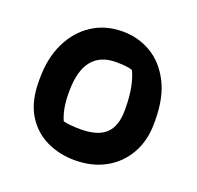

<svg xmlns="http://www.w3.org/2000/svg" viewBox="-104 -661 807 785"><g transform="rotate(20 300.0 -269.0)"><path d="M303 -550Q370 -550 426 -517.5Q482 -485 516.5 -419Q551 -353 551 -253V-240Q551 -165 518.5 -108Q486 -51 429 -19.5Q372 12 296 12Q229 12 172.5 -15.5Q116 -43 82.5 -99Q49 -155 49 -241V-254Q49 -343 81.5 -409.5Q114 -476 171 -513Q228 -550 303 -550ZM320 -423Q180 -423 180 -244V-237Q180 -169 201 -122Q232 -115 276 -115Q350 -115 385 -147.5Q420 -180 420 -250V-257Q420 -354 391 -415Q367 -423 320 -423Z"/></g></svg>

Font: Recursive Mn Csl St
Style: Bold
Weight: 700
Monospace: yes
Version: Version 1.079;hotconv 1.0.112;makeotfexe 2.5.65598; ttfautoh